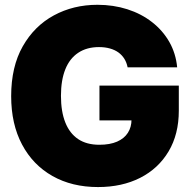

<svg xmlns="http://www.w3.org/2000/svg" viewBox="-20 -758 787 789"><path d="M382.8 10.7Q275.9 10.7 195.6 -34.7Q115.2 -80.1 70.6 -164.1Q25.9 -248 25.9 -362.8Q25.9 -483.9 73.5 -567.6Q121.1 -651.4 201.4 -694.8Q281.7 -738.3 380.4 -738.3Q445.8 -738.3 503.2 -720Q560.5 -701.7 604.7 -667.2Q648.9 -632.8 675.8 -585.7Q702.6 -538.6 708 -481.4H504.4Q500.5 -501 491 -516.4Q481.4 -531.7 466.6 -542.5Q451.7 -553.2 431.6 -558.8Q411.6 -564.5 386.7 -564.5Q336.4 -564.5 301.3 -541Q266.1 -517.6 248.3 -472.9Q230.5 -428.2 230.5 -364.3Q230.5 -299.8 248.3 -254.9Q266.1 -210 301 -186.5Q335.9 -163.1 388.2 -163.1Q431.6 -163.1 461.2 -176Q490.7 -189 505.6 -212.4Q520.5 -235.8 520.5 -267.1L558.6 -263.2H388.7V-406.2H714.8V-303.2Q714.8 -206.5 672.9 -136Q630.9 -65.4 556.2 -27.3Q481.4 10.7 382.8 10.7Z"/></svg>

Font: Inter 24pt Black
Style: Regular
Weight: 900
Designer: Rasmus Andersson
Foundry: rsms
Version: Version 4.001;git-66647c0bb